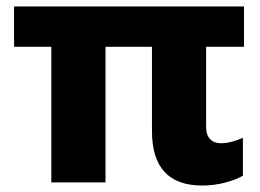

<svg xmlns="http://www.w3.org/2000/svg" viewBox="-20 -569 812 599"><path d="M610.8 9.8C635.7 9.8 659.7 6.8 683.1 0.5C706.1 -5.9 724.6 -12.7 737.8 -21V-139.2C716.8 -129.4 691.9 -122.1 668.9 -122.1C642.1 -122.1 623 -138.2 623 -172.9V-422.9H741.2V-548.8H23.9V-422.9H140.1V0H309.1V-422.9H454.1V-160.2C454.1 -46.9 506.3 9.8 610.8 9.8Z"/></svg>

Font: Noto Reveo Sans
Style: Regular
Weight: 800
Designer: Monotype Design Team
Foundry: Monotype Imaging Inc.
Version: Version 2.007